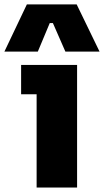

<svg xmlns="http://www.w3.org/2000/svg" viewBox="-73 -844 468 864"><path d="M97.2 -611.8H-53.2L47.9 -824.2H272L375 -611.8H221.2L165 -740.2H150.9ZM273.9 0H91.8V-419.9H22V-551.8H273.9Z"/></svg>

Font: Sora ExtraBold
Style: Regular
Weight: 800
Designer: Jonathan Barnbrook, Julián Moncada
Foundry: Barnbrook Fonts
Version: Version 2.000